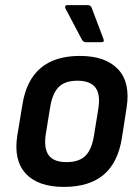

<svg xmlns="http://www.w3.org/2000/svg" viewBox="-20 -722 546 753"><path d="M230.5 11Q128.6 11 80.5 -41.8Q32.3 -94.7 48.1 -191.8L68.3 -314.1Q99.3 -502.7 293.1 -502.7Q393.5 -502.7 442.7 -450.8Q492 -398.9 476.6 -300.1L458 -180.2Q442.3 -83.3 385.9 -36.1Q329.5 11 230.5 11ZM240.7 -86.2Q289.4 -86.2 314.5 -110.4Q339.5 -134.6 348.5 -189.7L365.3 -293.8Q374.9 -351.8 354.2 -378.6Q333.5 -405.5 283.7 -405.5Q235.4 -405.5 210.6 -381.1Q185.8 -356.7 176.8 -302.2L159.7 -196.9Q151.1 -141.5 170.5 -113.8Q190 -86.2 240.7 -86.2ZM315.7 -556.6Q306.6 -556.6 300.5 -567.8L236.1 -690Q234.4 -694.4 236.1 -698.1Q237.8 -701.8 242.8 -701.8H325.6Q335.7 -701.8 340.1 -690L386.2 -567.8Q390.5 -556.6 377.1 -556.6Z"/></svg>

Font: Sofia Sans Semi Condensed
Style: Italic
Weight: 400
Italic angle: -9°
Designer: Botio Nikoltchev, Ani Petrova
Foundry: lettersoup
Version: Version 4.101